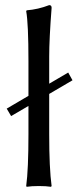

<svg xmlns="http://www.w3.org/2000/svg" viewBox="-20 -718 300 741"><path d="M243.2 -438 259.8 -408.2 169.9 -355.5V-200.2Q169.9 -67.9 179.2 0L176.8 2.9Q158.2 0 129.9 0Q101.6 0 83 2.9L81.1 0Q89.8 -64.5 89.8 -200.2V-309.1L22.9 -270L5.9 -298.8L89.8 -348.1V-481.9Q89.8 -627 81.1 -674.8L83 -678.2Q127 -681.6 169.9 -698.2Q179.2 -698.2 179.2 -688Q169.9 -567.4 169.9 -500V-395Z"/></svg>

Font: Linux Biolinum G
Style: Regular
Weight: 400
Designer: Philipp H. Poll
Foundry: Philipp H. Poll
Version: Version 1.1.0 ; ttfautohint (v1.6)